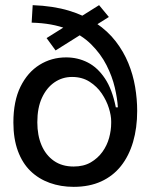

<svg xmlns="http://www.w3.org/2000/svg" viewBox="-20 -712 585 746"><path d="M266 14Q216 14 173 -1.5Q130 -17 98.5 -47.5Q67 -78 49.5 -125.5Q32 -173 32 -236Q32 -319 59.5 -375Q87 -431 133.5 -460Q180 -489 237 -489Q282 -489 320.5 -469.5Q359 -450 387.5 -407.5Q416 -365 430 -295H438Q436 -329 426 -372Q416 -415 394 -458.5Q372 -502 334.5 -539.5Q297 -577 240 -599.5Q183 -622 103 -624L107 -692Q187 -689 248 -670.5Q309 -652 354 -621.5Q399 -591 429.5 -551.5Q460 -512 478.5 -467Q497 -422 505 -374.5Q513 -327 513 -281Q513 -215 497 -160.5Q481 -106 450 -67Q419 -28 373 -7Q327 14 266 14ZM266 -65Q305 -65 332.5 -81Q360 -97 378 -122Q396 -147 404 -176.5Q412 -206 412 -234V-241Q412 -263 403 -292Q394 -321 375.5 -348.5Q357 -376 328 -394.5Q299 -413 260 -413Q222 -413 191.5 -392Q161 -371 143 -332Q125 -293 125 -237Q125 -186 141.5 -147.5Q158 -109 189.5 -87Q221 -65 266 -65ZM161 -564 365 -692 403 -646 196 -516Z"/></svg>

Font: Bricolage Grotesque 96pt
Style: Regular
Weight: 400
Version: Version 1.001;gftools[0.9.33.dev8+g029e19f]